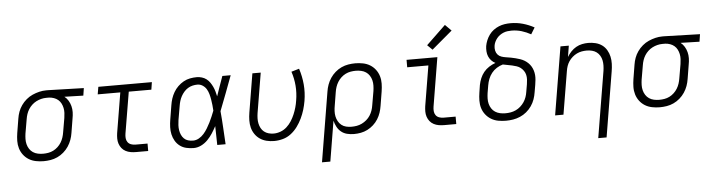

<svg xmlns="http://www.w3.org/2000/svg" viewBox="-54 -1030 5518 1490"><g transform="rotate(-5 2705.0 -284.5)"><path d="M250 8Q220 8 190 2Q160 -4 135.5 -19Q111 -34 93.5 -57Q76 -80 67.5 -108Q59 -136 59.5 -166.5Q60 -197 65 -228L83 -338Q87 -365 96.5 -391Q106 -417 122.5 -440.5Q139 -464 161.5 -483Q184 -502 210 -513.5Q236 -525 263 -531.5Q290 -538 317 -538Q321 -538 325 -538Q329 -538 333 -538L610 -530L601 -472L454 -476Q472 -462 484 -442Q496 -422 502 -399Q508 -376 507.5 -351.5Q507 -327 502 -302L484 -192Q480 -165 470.5 -138.5Q461 -112 445 -88Q429 -64 406.5 -44.5Q384 -25 358 -13Q332 -1 304.5 3.5Q277 8 250 8ZM251 -50Q271 -50 291.5 -53.5Q312 -57 331 -66.5Q350 -76 366 -91Q382 -106 393 -124Q404 -142 410.5 -162Q417 -182 420 -202L439 -312Q442 -331 443 -351Q444 -371 440 -390Q436 -409 427.5 -425.5Q419 -442 405 -454Q391 -466 372.5 -472.5Q354 -479 335 -480H323Q320 -480 317.5 -480Q315 -480 312 -480Q293 -480 273 -475Q253 -470 234.5 -460.5Q216 -451 200.5 -436.5Q185 -422 174 -404.5Q163 -387 156.5 -367.5Q150 -348 147 -328L128 -218Q125 -197 124.5 -176Q124 -155 129 -135Q134 -115 145 -98Q156 -81 172.5 -70Q189 -59 209.5 -54.5Q230 -50 251 -50Z M971 0Q949 0 928.5 -3.5Q908 -7 890 -16.5Q872 -26 859.5 -41.5Q847 -57 840.5 -76.5Q834 -96 834 -117Q834 -138 837 -159L889 -472H713L723 -530H1140L1131 -472H955L901 -150Q898 -132 899.5 -114.5Q901 -97 910.5 -83.5Q920 -70 936.5 -64Q953 -58 971 -58H1065V0Z M1419 8Q1390 8 1362 1.5Q1334 -5 1312 -21.5Q1290 -38 1276 -62Q1262 -86 1256 -113Q1250 -140 1251 -169.5Q1252 -199 1257 -228L1275 -338Q1279 -364 1287 -389Q1295 -414 1309 -438Q1323 -462 1343 -481.5Q1363 -501 1387 -514.5Q1411 -528 1437.5 -533Q1464 -538 1490 -538Q1510 -538 1530 -532Q1550 -526 1565.5 -514Q1581 -502 1592 -486Q1603 -470 1611.5 -452Q1620 -434 1625.5 -414.5Q1631 -395 1635 -376Q1648 -414 1661.5 -452.5Q1675 -491 1689 -530H1754Q1728 -462 1703 -394Q1678 -326 1651 -259Q1657 -194 1660.5 -129.5Q1664 -65 1668 0H1603Q1602 -37 1601.5 -73.5Q1601 -110 1600 -147Q1585 -119 1568 -92.5Q1551 -66 1528.5 -43Q1506 -20 1477.5 -6Q1449 8 1419 8ZM1419 -50Q1443 -50 1465 -62.5Q1487 -75 1503.5 -94Q1520 -113 1533 -134.5Q1546 -156 1557 -178Q1568 -200 1577.5 -222.5Q1587 -245 1596 -268Q1595 -290 1592.5 -312Q1590 -334 1586.5 -355.5Q1583 -377 1577 -398.5Q1571 -420 1560 -438Q1549 -456 1530.5 -468Q1512 -480 1490 -480Q1471 -480 1452 -475.5Q1433 -471 1416 -460.5Q1399 -450 1385.5 -434.5Q1372 -419 1362.5 -401.5Q1353 -384 1347.5 -365.5Q1342 -347 1339 -328L1320 -218Q1317 -199 1316 -179Q1315 -159 1318 -140Q1321 -121 1328.5 -104Q1336 -87 1349 -74Q1362 -61 1380.5 -55.5Q1399 -50 1419 -50Z M2046 8Q2016 8 1987.5 1Q1959 -6 1936 -21.5Q1913 -37 1897 -60.5Q1881 -84 1874 -111Q1867 -138 1867.5 -168Q1868 -198 1873 -228L1923 -530H1988L1936 -218Q1933 -198 1932.5 -177.5Q1932 -157 1936 -138Q1940 -119 1949 -102Q1958 -85 1973 -73Q1988 -61 2007.5 -55.5Q2027 -50 2047 -50Q2074 -50 2101 -60Q2128 -70 2149.5 -89.5Q2171 -109 2186.5 -133.5Q2202 -158 2213 -184Q2224 -210 2231.5 -236.5Q2239 -263 2243 -290Q2253 -349 2248.5 -405.5Q2244 -462 2226 -516L2287 -534Q2307 -473 2312.5 -409.5Q2318 -346 2307 -281Q2301 -246 2291 -213Q2281 -180 2265.5 -147.5Q2250 -115 2228.5 -85.5Q2207 -56 2178 -33.5Q2149 -11 2114.5 -1.5Q2080 8 2046 8Z M2401 205 2491 -338Q2495 -365 2504.5 -391.5Q2514 -418 2530 -442Q2546 -466 2568.5 -485.5Q2591 -505 2617 -517Q2643 -529 2670.5 -533.5Q2698 -538 2725 -538Q2755 -538 2785 -532Q2815 -526 2839.5 -511Q2864 -496 2881.5 -473Q2899 -450 2907.5 -422Q2916 -394 2915.5 -363.5Q2915 -333 2910 -302L2892 -192Q2888 -166 2879.5 -140Q2871 -114 2856 -90Q2841 -66 2819.5 -46.5Q2798 -27 2773 -14.5Q2748 -2 2721.5 3Q2695 8 2668 8Q2640 8 2614 1.5Q2588 -5 2568 -21.5Q2548 -38 2536 -61Q2524 -84 2518 -109L2466 205ZM2653 -50Q2674 -50 2694.5 -53.5Q2715 -57 2734.5 -66.5Q2754 -76 2771 -90.5Q2788 -105 2799.5 -123Q2811 -141 2818 -161Q2825 -181 2828 -202L2847 -312Q2850 -333 2850.5 -354Q2851 -375 2846 -395Q2841 -415 2830 -432Q2819 -449 2802.5 -460Q2786 -471 2765.5 -475.5Q2745 -480 2724 -480Q2704 -480 2683.5 -476.5Q2663 -473 2644 -463.5Q2625 -454 2609 -439Q2593 -424 2582 -406Q2571 -388 2564.5 -368.5Q2558 -349 2555 -329L2538 -225Q2534 -204 2533 -182.5Q2532 -161 2536 -141Q2540 -121 2550 -103Q2560 -85 2575.5 -72.5Q2591 -60 2611.5 -55Q2632 -50 2653 -50Z M3371 0Q3349 0 3328.5 -3.5Q3308 -7 3290 -16.5Q3272 -26 3259.5 -41.5Q3247 -57 3240.5 -76.5Q3234 -96 3234 -117Q3234 -138 3237 -159L3289 -472H3124V-530H3364L3301 -150Q3298 -132 3299.5 -114.5Q3301 -97 3310.5 -83.5Q3320 -70 3336.5 -64Q3353 -58 3371 -58H3465V0ZM3332 -591 3293 -629 3444 -774 3492 -726Z M3852 8Q3821 8 3791.5 2.5Q3762 -3 3737 -18Q3712 -33 3694 -56Q3676 -79 3667.5 -107Q3659 -135 3659.5 -166Q3660 -197 3665 -228L3674 -286Q3679 -312 3689.5 -337.5Q3700 -363 3717.5 -384.5Q3735 -406 3759 -421.5Q3783 -437 3809 -446Q3791 -455 3777.5 -469.5Q3764 -484 3756.5 -502Q3749 -520 3747.5 -541Q3746 -562 3749 -583Q3753 -605 3762 -627Q3771 -649 3785.5 -669Q3800 -689 3819.5 -703.5Q3839 -718 3861 -727Q3883 -736 3906 -739.5Q3929 -743 3952 -743Q4002 -743 4048 -730Q4094 -717 4136 -694L4105 -643Q4071 -662 4033.5 -673.5Q3996 -685 3955 -685Q3939 -685 3923.5 -683Q3908 -681 3893 -675Q3878 -669 3864.5 -659.5Q3851 -650 3840.5 -637Q3830 -624 3823 -609Q3816 -594 3814 -579Q3811 -560 3815 -541.5Q3819 -523 3830.5 -510Q3842 -497 3859.5 -491Q3877 -485 3895.5 -482.5Q3914 -480 3932 -476.5Q3950 -473 3968 -468.5Q3986 -464 4003.5 -458Q4021 -452 4036 -443Q4051 -434 4064 -421.5Q4077 -409 4086 -394Q4095 -379 4100.5 -361.5Q4106 -344 4107.5 -325.5Q4109 -307 4107 -288Q4105 -269 4102 -250L4092 -192Q4088 -165 4078.5 -138Q4069 -111 4052 -86.5Q4035 -62 4012 -43Q3989 -24 3962 -12.5Q3935 -1 3907.5 3.5Q3880 8 3852 8ZM3852 -50Q3873 -50 3893.5 -53.5Q3914 -57 3933.5 -66Q3953 -75 3970 -90Q3987 -105 3999 -123Q4011 -141 4018 -161Q4025 -181 4028 -202L4038 -260Q4041 -278 4042 -296.5Q4043 -315 4039 -332.5Q4035 -350 4025 -364.5Q4015 -379 4001.5 -389.5Q3988 -400 3971 -405.5Q3954 -411 3936.5 -415Q3919 -419 3901 -422Q3883 -425 3865 -429Q3840 -422 3817 -407.5Q3794 -393 3777.5 -372Q3761 -351 3751.5 -326.5Q3742 -302 3738 -277L3728 -218Q3725 -197 3724.5 -175.5Q3724 -154 3729 -134.5Q3734 -115 3745 -98Q3756 -81 3773 -70Q3790 -59 3810.5 -54.5Q3831 -50 3852 -50Z M4553 205 4639 -312Q4642 -332 4642.5 -353Q4643 -374 4639 -393.5Q4635 -413 4625 -430Q4615 -447 4599.5 -458.5Q4584 -470 4564 -475Q4544 -480 4523 -480Q4523 -480 4523 -480Q4523 -480 4523 -480Q4503 -480 4483.5 -476.5Q4464 -473 4445.5 -464Q4427 -455 4411 -441Q4395 -427 4383.5 -410Q4372 -393 4365.5 -374Q4359 -355 4356 -335L4300 0H4235L4323 -530H4388L4374 -443Q4387 -465 4405 -484Q4423 -503 4445 -515.5Q4467 -528 4491.5 -533Q4516 -538 4540 -538Q4569 -538 4597 -531Q4625 -524 4647 -508Q4669 -492 4683 -468Q4697 -444 4703 -417Q4709 -390 4708 -360.5Q4707 -331 4702 -302L4618 205Z M5050 8Q5020 8 4990 2Q4960 -4 4935.5 -19Q4911 -34 4893.5 -57Q4876 -80 4867.5 -108Q4859 -136 4859.5 -166.5Q4860 -197 4865 -228L4883 -338Q4887 -365 4896.5 -391Q4906 -417 4922.5 -440.5Q4939 -464 4961.5 -483Q4984 -502 5010 -513.5Q5036 -525 5063 -531.5Q5090 -538 5117 -538Q5121 -538 5125 -538Q5129 -538 5133 -538L5410 -530L5401 -472L5254 -476Q5272 -462 5284 -442Q5296 -422 5302 -399Q5308 -376 5307.5 -351.5Q5307 -327 5302 -302L5284 -192Q5280 -165 5270.5 -138.5Q5261 -112 5245 -88Q5229 -64 5206.5 -44.5Q5184 -25 5158 -13Q5132 -1 5104.5 3.5Q5077 8 5050 8ZM5051 -50Q5071 -50 5091.5 -53.5Q5112 -57 5131 -66.5Q5150 -76 5166 -91Q5182 -106 5193 -124Q5204 -142 5210.5 -162Q5217 -182 5220 -202L5239 -312Q5242 -331 5243 -351Q5244 -371 5240 -390Q5236 -409 5227.5 -425.5Q5219 -442 5205 -454Q5191 -466 5172.5 -472.5Q5154 -479 5135 -480H5123Q5120 -480 5117.5 -480Q5115 -480 5112 -480Q5093 -480 5073 -475Q5053 -470 5034.5 -460.5Q5016 -451 5000.5 -436.5Q4985 -422 4974 -404.5Q4963 -387 4956.5 -367.5Q4950 -348 4947 -328L4928 -218Q4925 -197 4924.5 -176Q4924 -155 4929 -135Q4934 -115 4945 -98Q4956 -81 4972.5 -70Q4989 -59 5009.5 -54.5Q5030 -50 5051 -50Z"/></g></svg>

Font: Iosevka Curly LtExObl
Style: Regular
Weight: 300
Width: 7
Italic angle: -9°
Monospace: yes
Designer: Belleve Invis
Foundry: Belleve Invis
Version: Version 11.1.0; ttfautohint (v1.8.3)